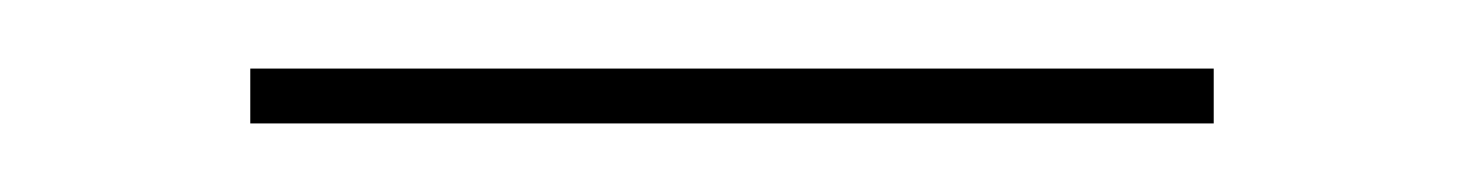

<svg xmlns="http://www.w3.org/2000/svg" viewBox="-20 -298 427 56"><path d="M334 -278V-262H53V-278Z"/></svg>

Font: Prodigy Sans Thin
Style: Regular
Weight: 100
Designer: Wei Huang
Foundry: Wei Huang
Version: Version 1.003; ttfautohint (v1.8.3)